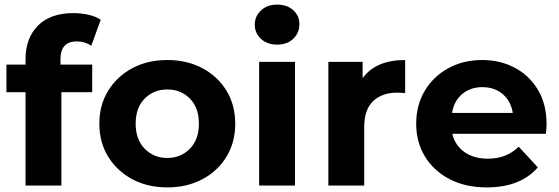

<svg xmlns="http://www.w3.org/2000/svg" viewBox="-20 -807 2429 835"><path d="M91 0V-406H8V-526H91V-550Q91 -641 145 -695.5Q199 -750 299 -750Q332 -750 364 -743Q396 -736 418 -721L377 -608Q364 -617 348 -622Q332 -627 314 -627Q243 -627 243 -549V-526H381V-406H247V0Z M708 8Q622 8 555.5 -27.5Q489 -63 450.5 -125.5Q412 -188 412 -269Q412 -350 450.5 -412.5Q489 -475 555.5 -510.5Q622 -546 708 -546Q793 -546 860 -510.5Q927 -475 965 -412.5Q1003 -350 1003 -269Q1003 -188 965 -125.5Q927 -63 860 -27.5Q793 8 708 8ZM708 -120Q766 -120 805.5 -160Q845 -200 845 -269Q845 -339 805.5 -378.5Q766 -418 708 -418Q649 -418 609.5 -378.5Q570 -339 570 -269Q570 -200 609.5 -160Q649 -120 708 -120Z M1107 0V-538H1263V0ZM1185 -613Q1142 -613 1115 -638Q1088 -663 1088 -700Q1088 -736 1115 -761.5Q1142 -787 1185 -787Q1228 -787 1255 -763Q1282 -739 1282 -703Q1282 -664 1255.5 -638.5Q1229 -613 1185 -613Z M1408 0V-538H1557V-467Q1614 -546 1742 -546V-402Q1722 -404 1707 -404Q1642 -404 1603 -367.5Q1564 -331 1564 -254V0Z M2097 8Q2004 8 1935 -28Q1866 -64 1828 -126.5Q1790 -189 1790 -269Q1790 -350 1827.5 -412.5Q1865 -475 1930 -510.5Q1995 -546 2077 -546Q2156 -546 2219.5 -512Q2283 -478 2320 -415.5Q2357 -353 2357 -267Q2357 -258 2356 -246.5Q2355 -235 2354 -225H1947Q1959 -175 1999.5 -146Q2040 -117 2101 -117Q2144 -117 2176.5 -130Q2209 -143 2236 -169L2319 -79Q2243 8 2097 8ZM1946 -316H2210Q2202 -367 2166.5 -397.5Q2131 -428 2078 -428Q2025 -428 1989.5 -397.5Q1954 -367 1946 -316Z"/></svg>

Font: Montserrat
Style: Bold
Weight: 700
Designer: Julieta Ulanovsky
Foundry: Julieta Ulanovsky
Version: Version 9.000; ttfautohint (v1.8.4.7-5d5b)